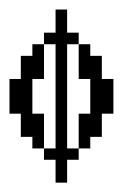

<svg xmlns="http://www.w3.org/2000/svg" viewBox="-20 -337 284 405"><path d="M48.3 -23.9V-48.3H23.9V-97.2H0V-170.4H23.9V-219.2H48.3V-243.7H72.8V-170.4H48.3V-97.2H72.8V-23.9ZM146 -23.9V-97.2H170.4V-170.4H146V-243.7H170.4V-219.2H194.8V-170.4H219.2V-97.2H194.8V-48.3H170.4V-23.9ZM97.2 48.3V0H72.8V-23.9H97.2V-243.7H72.8V-268.1H97.2V-316.9H121.6V-268.1H146V-243.7H121.6V-23.9H146V0H121.6V48.3Z"/></svg>

Font: FS Mondwest Regular
Style: Regular
Weight: 400
Designer: NZWStudios2024
Foundry: https://fontstruct.com
Version: Version 1.0